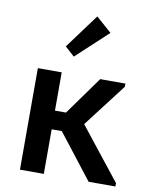

<svg xmlns="http://www.w3.org/2000/svg" viewBox="-82 -779 654 840"><g transform="rotate(10 245.0 -359.5)"><path d="M65 -451H171V-281H220L342 -451H454V-437L307 -245L489 -15V0H370L216 -198H171V0H65ZM351 -658 211 -528 169 -566 282 -719Z"/></g></svg>

Font: Tilda Sans Semibold
Style: Regular
Weight: 600
Designer: ParaType Ltd
Foundry: ParaType Ltd
Version: Version 1.009